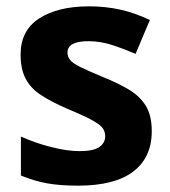

<svg xmlns="http://www.w3.org/2000/svg" viewBox="-20 -576 537 606"><path d="M459 -162Q459 -79 400.5 -34.5Q342 10 226 10Q169 10 128 2.5Q87 -5 46 -22V-145Q90 -125 141 -112Q192 -99 231 -99Q275 -99 293.5 -112Q312 -125 312 -146Q312 -160 304.5 -171Q297 -182 272 -196Q247 -210 194 -232Q143 -254 110 -275.5Q77 -297 61 -327.5Q45 -358 45 -404Q45 -480 104 -518Q163 -556 261 -556Q312 -556 358 -546Q404 -536 453 -513L408 -406Q368 -423 332 -434.5Q296 -446 259 -446Q226 -446 209.5 -437Q193 -428 193 -410Q193 -397 201.5 -386.5Q210 -376 234.5 -364Q259 -352 307 -332Q354 -313 388 -292.5Q422 -272 440.5 -241.5Q459 -211 459 -162Z"/></svg>

Font: Noto Sans Adlam Unjoined
Style: Regular
Weight: 400
Designer: Mark Jamra, Neil Patel
Foundry: JamraPatel LLC
Version: Version 3.001